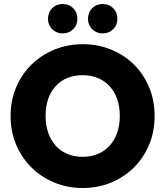

<svg xmlns="http://www.w3.org/2000/svg" viewBox="-20 -933 826 960"><path d="M753 -353Q753 -274 725 -208Q697 -142 648 -94Q599 -46 534 -19.5Q469 7 394 7Q319 7 253.5 -19.5Q188 -46 139 -94Q90 -142 61.5 -208Q33 -274 33 -353Q33 -432 61.5 -498Q90 -564 139 -611.5Q188 -659 253.5 -685.5Q319 -712 394 -712Q469 -712 534.5 -685.5Q600 -659 648.5 -611.5Q697 -564 725 -498Q753 -432 753 -353ZM208 -353Q208 -307 221 -269.5Q234 -232 258 -205Q282 -178 316.5 -163.5Q351 -149 394 -149Q436 -149 470 -163.5Q504 -178 528.5 -205Q553 -232 566 -269.5Q579 -307 579 -353Q579 -400 566 -437.5Q553 -475 528.5 -501.5Q504 -528 470 -542.5Q436 -557 394 -557Q308 -557 258 -502Q208 -447 208 -353ZM293 -766Q262 -766 241 -787Q220 -808 220 -839Q220 -871 241 -892Q262 -913 293 -913Q325 -913 346 -892Q367 -871 367 -839Q367 -808 346 -787Q325 -766 293 -766ZM493 -766Q462 -766 441 -787Q420 -808 420 -839Q420 -871 441 -892Q462 -913 493 -913Q525 -913 546 -892Q567 -871 567 -839Q567 -808 546 -787Q525 -766 493 -766Z"/></svg>

Font: SVN-Poppins
Style: Bold
Weight: 700
Designer: Ninad Kale (Devanagari), Jonny Pinhorn (Latin)
Foundry: Indian Type Foundry
Version: Version 3.200;PS 1.000;hotconv 16.6.54;makeotf.lib2.5.65590